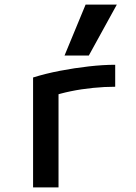

<svg xmlns="http://www.w3.org/2000/svg" viewBox="-20 -810 590 830"><path d="M123 -475Q177 -492 239.5 -504Q302 -516 364 -523Q426 -530 478 -530V-435Q432 -435 382 -430Q332 -425 286 -415.5Q240 -406 202 -393L233 -444V0H123ZM364 -570H259L350 -790H485Z"/></svg>

Font: M PLUS Code Latin SemiExpanded Medium
Style: Regular
Weight: 500
Width: 6
Designer: Coji Morishita
Foundry: UNDERFOREST DESIGN
Version: Version 1.002; ttfautohint (v1.8.3)